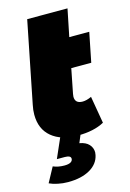

<svg xmlns="http://www.w3.org/2000/svg" viewBox="-135 -735 704 1040"><g transform="rotate(-15 217.0 -215.0)"><path d="M262 -215Q260 -203 260 -199Q260 -161 302 -161Q324 -161 352 -174L378 -22Q320 10 230 10Q137 10 83.5 -34.5Q30 -79 30 -160Q30 -186 36 -214L127 -670H353L322 -517H434L401 -352H289ZM9 219 54 136Q82 148 117 148Q141 148 152.5 141Q164 134 164 122Q164 104 130 104H86L136 -10H252L226 52Q261 58 278.5 77Q296 96 296 122Q296 127 294 137Q284 185 236 212.5Q188 240 113 240Q84 240 56 234Q28 228 9 219Z"/></g></svg>

Font: Montserrat Alternates Black
Style: Italic
Weight: 900
Italic angle: -11.3°
Designer: Julieta Ulanovsky
Foundry: Julieta Ulanovsky
Version: Version 7.200